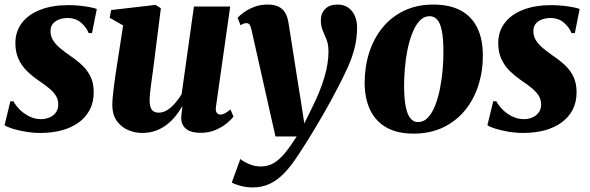

<svg xmlns="http://www.w3.org/2000/svg" viewBox="-25 -572 2588 842"><path d="M378.5 -427H363.5Q356 -449.5 332 -471.2Q308 -493 271 -493Q252 -493 234.8 -486.8Q217.5 -480.5 207 -468Q196.5 -455.5 196.5 -435Q196.5 -414 207 -396.5Q217.5 -379 237 -362.2Q256.5 -345.5 284 -326.5Q313.5 -306.5 336.2 -285Q359 -263.5 372.5 -235.2Q386 -207 386 -167.5Q386 -123 368.2 -89.8Q350.5 -56.5 319 -34Q287.5 -11.5 245 -0.2Q202.5 11 152 11Q119.5 11 86.8 5.5Q54 0 29 -8Q4 -16 -5 -23L20.5 -128H34Q42.5 -111 60.2 -92.8Q78 -74.5 102.5 -62Q127 -49.5 155.5 -49.5Q174.5 -49.5 191.8 -56.8Q209 -64 219.8 -78.5Q230.5 -93 230.5 -114.5Q230.5 -135 220.2 -151.8Q210 -168.5 190.2 -185Q170.5 -201.5 142 -220.5Q116.5 -238 93.8 -260Q71 -282 56.8 -312Q42.5 -342 42.5 -383Q42.5 -434 71 -471.5Q99.5 -509 152 -529.2Q204.5 -549.5 275.5 -549.5Q300.5 -549.5 326.5 -546.8Q352.5 -544 372.2 -540Q392 -536 399.5 -532.5Z M598 11Q566 11 536.2 -2Q506.5 -15 487.5 -41.2Q468.5 -67.5 467.5 -108Q467.5 -124.5 469.2 -145.2Q471 -166 474 -188.8Q477 -211.5 480.2 -234.8Q483.5 -258 487 -280L515 -460.5L456 -494L462.5 -528L657 -550.5L680.5 -536L649 -287Q646.5 -266 643.2 -243Q640 -220 637.2 -199Q634.5 -178 632.8 -161.5Q631 -145 631 -135.5Q631 -115.5 635 -102.8Q639 -90 647.8 -84Q656.5 -78 671.5 -78Q691.5 -78 710 -90.2Q728.5 -102.5 744.2 -121.2Q760 -140 771.5 -159L825.5 -543.5H984.5L922 -103.5Q919.5 -85.5 925.5 -77.5Q931.5 -69.5 941.5 -69.5Q950 -69.5 959.8 -74.2Q969.5 -79 985.5 -92L999 -61Q990 -48.5 970 -31.8Q950 -15 920.8 -2.2Q891.5 10.5 855.5 10.5Q814.5 10.5 794 -4.5Q773.5 -19.5 770 -45.5Q769.5 -49.5 769.8 -56Q770 -62.5 770.8 -70.5Q771.5 -78.5 772.8 -87Q774 -95.5 775 -103.5L773 -104Q761 -83.5 744.8 -63Q728.5 -42.5 707 -25.8Q685.5 -9 658.5 1Q631.5 11 598 11Z M1077.5 -443Q1074 -458.5 1068.8 -464.5Q1063.5 -470.5 1056.5 -470.5Q1049.5 -470.5 1043.2 -468.2Q1037 -466 1030 -461L1017 -494Q1025 -503.5 1043.8 -517.2Q1062.5 -531 1089.2 -541.5Q1116 -552 1148 -552Q1177.5 -552 1196.2 -543Q1215 -534 1225.5 -516.2Q1236 -498.5 1240 -472.5Q1246.5 -433.5 1253.2 -389.8Q1260 -346 1267.2 -300.2Q1274.5 -254.5 1281.5 -209.2Q1288.5 -164 1295.5 -122L1309.5 -30.5L1348.5 -110Q1364 -141.5 1376.5 -172.8Q1389 -204 1397.8 -233.8Q1406.5 -263.5 1411 -291.5Q1415.5 -319.5 1415.5 -345Q1415.5 -377 1407.2 -397.8Q1399 -418.5 1390.5 -437.8Q1382 -457 1382 -484.5Q1382 -513.5 1401.2 -532.8Q1420.5 -552 1454.5 -552Q1484.5 -552 1503.8 -537.5Q1523 -523 1532 -500.2Q1541 -477.5 1541 -453.5Q1541 -405 1530 -361.5Q1519 -318 1499.5 -275.2Q1480 -232.5 1455.5 -186Q1442 -159.5 1426 -130.2Q1410 -101 1392.5 -70.5Q1375 -40 1357 -10Q1339 20 1321 48.8Q1303 77.5 1286 103Q1253 155 1221.2 187.5Q1189.5 220 1156 235Q1122.5 250 1083.5 250Q1056.5 250 1030 243Q1003.5 236 991.5 228.5L1029 125Q1039.5 135 1065.2 146.5Q1091 158 1118 158Q1151 158 1176.5 142.5Q1202 127 1225.8 97.8Q1249.5 68.5 1276 26.5H1183Z M1875 -552Q1947 -552 1995 -526.2Q2043 -500.5 2067.5 -451.2Q2092 -402 2092.5 -331.5Q2093 -261 2073 -198.2Q2053 -135.5 2014 -88Q1975 -40.5 1918.2 -13.2Q1861.5 14 1788.5 14Q1718.5 14 1671 -12.2Q1623.5 -38.5 1599.2 -88Q1575 -137.5 1574 -206.5Q1574 -278.5 1594 -341.2Q1614 -404 1652.8 -451.2Q1691.5 -498.5 1747.5 -525.2Q1803.5 -552 1875 -552ZM1859 -501Q1834 -501 1815.5 -481.2Q1797 -461.5 1783.8 -428.2Q1770.5 -395 1762.2 -354.8Q1754 -314.5 1750.5 -272.5Q1747 -230.5 1747 -193.5Q1747.5 -138 1754.5 -103.5Q1761.5 -69 1775 -52.8Q1788.5 -36.5 1808 -36.5Q1833 -36.5 1851.8 -56.5Q1870.5 -76.5 1883.5 -109.8Q1896.5 -143 1904.5 -183.5Q1912.5 -224 1916.2 -266.2Q1920 -308.5 1919.5 -346Q1919.5 -403.5 1912.5 -437.5Q1905.5 -471.5 1892.2 -486.2Q1879 -501 1859 -501Z M2496 -427H2481Q2473.5 -449.5 2449.5 -471.2Q2425.5 -493 2388.5 -493Q2369.5 -493 2352.2 -486.8Q2335 -480.5 2324.5 -468Q2314 -455.5 2314 -435Q2314 -414 2324.5 -396.5Q2335 -379 2354.5 -362.2Q2374 -345.5 2401.5 -326.5Q2431 -306.5 2453.8 -285Q2476.5 -263.5 2490 -235.2Q2503.5 -207 2503.5 -167.5Q2503.5 -123 2485.8 -89.8Q2468 -56.5 2436.5 -34Q2405 -11.5 2362.5 -0.2Q2320 11 2269.5 11Q2237 11 2204.2 5.5Q2171.5 0 2146.5 -8Q2121.5 -16 2112.5 -23L2138 -128H2151.5Q2160 -111 2177.8 -92.8Q2195.5 -74.5 2220 -62Q2244.5 -49.5 2273 -49.5Q2292 -49.5 2309.2 -56.8Q2326.5 -64 2337.2 -78.5Q2348 -93 2348 -114.5Q2348 -135 2337.8 -151.8Q2327.5 -168.5 2307.8 -185Q2288 -201.5 2259.5 -220.5Q2234 -238 2211.2 -260Q2188.5 -282 2174.2 -312Q2160 -342 2160 -383Q2160 -434 2188.5 -471.5Q2217 -509 2269.5 -529.2Q2322 -549.5 2393 -549.5Q2418 -549.5 2444 -546.8Q2470 -544 2489.8 -540Q2509.5 -536 2517 -532.5Z"/></svg>

Font: Merriweather 60pt Black
Style: Italic
Weight: 900
Italic angle: -7.8°
Version: Version 2.101